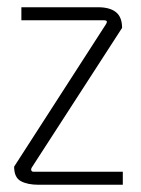

<svg xmlns="http://www.w3.org/2000/svg" viewBox="-20 -510 389 530"><path d="M319 -36V0H86Q56 0 37.5 -10Q19 -20 19 -50L273 -444Q276 -449 274.5 -451.5Q273 -454 268 -454H39V-490H251Q283 -490 300 -476.5Q317 -463 317 -433L68 -48Q65 -43 66.5 -39.5Q68 -36 72 -36Z"/></svg>

Font: Gemunu Libre ExtraLight ExtraLight
Style: Regular
Weight: 250
Version: Version 1.100